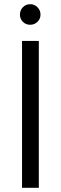

<svg xmlns="http://www.w3.org/2000/svg" viewBox="-20 -895 290 915"><path d="M124 -777Q103 -777 89 -791Q75 -805 75 -825Q75 -846 89 -860.5Q103 -875 124 -875Q144 -875 158.5 -860.5Q173 -846 173 -825Q173 -805 158.5 -791Q144 -777 124 -777ZM85 -700H165V0H85Z"/></svg>

Font: Albert Sans
Style: Regular
Weight: 400
Designer: Andreas Rasmussen
Foundry: a.Foundry
Version: Version 1.025